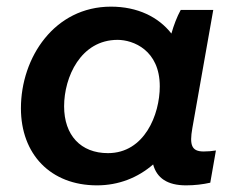

<svg xmlns="http://www.w3.org/2000/svg" viewBox="-20 -550 724 578"><path d="M540 8C566 8 591 5 613 0L630 -97C618 -95 606 -94 593 -94C557 -94 550 -113 559 -164L622 -520H524C513 -500 503 -474 496 -449C457 -499 394 -530 314 -530C144 -530 43 -377 43 -224C43 -86 132 8 272 8C337 8 395 -15 441 -55C452 -14 484 8 540 8ZM334 -430C381 -430 461 -399 461 -290C461 -205 415 -89 305 -89C223 -89 173 -143 173 -230C173 -318 223 -430 334 -430Z"/></svg>

Font: Fixel Display 20240404 SemiBold
Style: Italic
Weight: 600
Italic angle: -10°
Designer: AlfaBravo + MacPaw
Foundry: Kyrylo Tkachov, Marchela Mozhyna, Serhii Makarenko, Maria Weinstein, Zakhar Kryvoshyya
Version: Version 1.211;Glyphs 3.2 (3225)